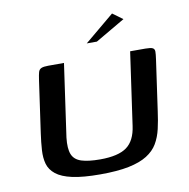

<svg xmlns="http://www.w3.org/2000/svg" viewBox="-73 -692 753 766"><g transform="rotate(-10 304.0 -309.0)"><path d="M542 -206Q537 -168 529.5 -135.5Q522 -103 507 -77.5Q492 -52 463.5 -34Q435 -16 389 -6.5Q343 3 273 3Q203 3 160 -6.5Q117 -16 94.5 -34Q72 -52 65 -76.5Q58 -101 60 -132.5Q62 -164 67 -199L97 -410Q100 -431 103 -441.5Q106 -452 115 -456Q124 -460 143 -460H207L165 -165Q160 -121 169.5 -97.5Q179 -74 207 -65Q235 -56 283 -56Q356 -56 390.5 -81Q425 -106 433 -165L475 -460H537Q558 -460 566 -456Q574 -452 574 -441.5Q574 -431 571 -410ZM310 -521 430 -621 471 -591 351 -521Z"/></g></svg>

Font: Genos Medium
Style: Italic
Weight: 500
Italic angle: -8°
Designer: Robert E. Leuschke
Foundry: Robert E. Leuschke
Version: Version 1.010